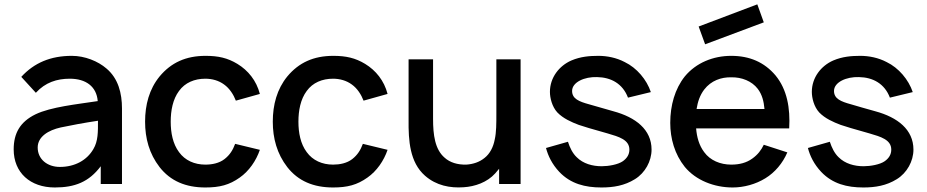

<svg xmlns="http://www.w3.org/2000/svg" viewBox="-20 -830 4183 866"><path d="M530.2 0V-340.6C530.2 -409.4 513.5 -476 460.4 -520.8C421.9 -554.2 362.5 -578.1 304.2 -578.1C208.3 -578.1 134.4 -546.9 76 -483.3L141.7 -411.5C184.4 -458.3 236.5 -475 294.8 -475C367.7 -475 415.6 -439.6 420.8 -374C325 -359.4 210.4 -347.9 140.6 -314.6C69.8 -280.2 41.7 -228.1 41.7 -156.2C41.7 -51 116.7 15.6 227.1 15.6C317.7 15.6 381.2 -9.4 434.4 -80.2V0ZM401 -157.3C371.9 -107.3 317.7 -77.1 250 -77.1C192.7 -77.1 150 -112.5 150 -164.6C150 -213.5 197.9 -242.7 254.2 -255.2C297.9 -264.6 359.4 -276 421.9 -285.4C421.9 -235.4 422.9 -193.8 401 -157.3Z M1152.1 -406.3C1136.5 -466.7 1099 -512.5 1051 -541.7C1006.2 -568.8 964.6 -578.1 907.3 -578.1C818.8 -578.1 752.1 -547.9 700 -485.4C653.1 -428.1 634.4 -357.3 634.4 -281.2C634.4 -206.3 653.1 -136.5 700 -76C749 -13.5 817.7 15.6 906.2 15.6C970.8 15.6 1014.6 4.2 1061.5 -29.2C1103.1 -58.3 1135.4 -105.2 1152.1 -154.2L1040.6 -181.2C1030.2 -153.1 1016.7 -131.2 992.7 -112.5C968.8 -93.8 936.5 -87.5 906.2 -87.5C857.3 -87.5 814.6 -106.3 787.5 -143.8C759.4 -181.2 750 -231.3 750 -281.2C750 -331.2 759.4 -382.3 787.5 -419.8C814.6 -457.3 857.3 -475 906.2 -475C936.5 -475 966.7 -466.7 990.6 -449C1015.6 -431.3 1033.3 -403.1 1043.8 -376Z M1728.1 -406.3C1712.5 -466.7 1675 -512.5 1627.1 -541.7C1582.3 -568.8 1540.6 -578.1 1483.3 -578.1C1394.8 -578.1 1328.1 -547.9 1276 -485.4C1229.2 -428.1 1210.4 -357.3 1210.4 -281.2C1210.4 -206.3 1229.2 -136.5 1276 -76C1325 -13.5 1393.8 15.6 1482.3 15.6C1546.9 15.6 1590.6 4.2 1637.5 -29.2C1679.2 -58.3 1711.5 -105.2 1728.1 -154.2L1616.7 -181.2C1606.2 -153.1 1592.7 -131.2 1568.8 -112.5C1544.8 -93.8 1512.5 -87.5 1482.3 -87.5C1433.3 -87.5 1390.6 -106.3 1363.5 -143.8C1335.4 -181.2 1326 -231.3 1326 -281.2C1326 -331.2 1335.4 -382.3 1363.5 -419.8C1390.6 -457.3 1433.3 -475 1482.3 -475C1512.5 -475 1542.7 -466.7 1566.7 -449C1591.7 -431.3 1609.4 -403.1 1619.8 -376Z M2218.8 -562.5V-316.7V-315.6C2218.8 -275 2218.8 -232.3 2211.5 -201C2205.2 -166.7 2189.6 -136.5 2165.6 -117.7C2142.7 -99 2114.6 -89.6 2083.3 -87.5C2043.8 -86.5 2009.4 -96.9 1985.4 -118.8C1941.7 -156.2 1933.3 -221.9 1933.3 -293.8V-562.5H1822.9V-289.6C1821.9 -195.8 1828.1 -97.9 1896.9 -37.5C1947.9 7.3 2010.4 18.8 2070.8 14.6C2121.9 11.5 2177.1 -7.3 2213.5 -47.9L2231.2 -68.8V0H2328.1V-562.5Z M2915.6 -414.6C2896.9 -470.8 2852.1 -524 2797.9 -550C2760.4 -569.8 2717.7 -578.1 2679.2 -578.1C2639.6 -578.1 2599 -575 2557.3 -557.3C2502.1 -533.3 2460.4 -480.2 2460.4 -415.6C2460.4 -388.5 2469.8 -349 2493.8 -322.9C2519.8 -295.8 2557.3 -279.2 2590.6 -266.7C2617.7 -257.3 2640.6 -251 2720.8 -228.1C2770.8 -213.5 2818.8 -200 2818.8 -155.2C2818.8 -133.3 2808.3 -116.7 2789.6 -103.1C2767.7 -87.5 2724 -80.2 2693.8 -80.2C2652.1 -80.2 2610.4 -91.7 2581.3 -120.8C2562.5 -138.5 2550 -164.6 2541.7 -190.6L2442.7 -162.5C2452.1 -127.1 2469.8 -89.6 2503.1 -54.2C2554.2 -1 2618.8 15.6 2692.7 15.6C2746.9 15.6 2796.9 7.3 2843.8 -21.9C2889.6 -50 2918.8 -103.1 2918.8 -155.2C2918.8 -245.8 2846.9 -301 2746.9 -328.1C2702.1 -340.6 2668.8 -350 2637.5 -359.4C2591.7 -371.9 2560.4 -384.4 2560.4 -419.8C2560.4 -459.4 2616.7 -484.4 2672.9 -482.3C2735.4 -481.3 2788.5 -453.1 2812.5 -389.6Z M3425 -729.2 3395.8 -810.4 3131.2 -710.4 3160.4 -630.2ZM3119.8 -251H3539.6C3544.8 -342.7 3530.2 -426 3478.1 -489.6C3427.1 -550 3360.4 -578.1 3278.1 -578.1C3196.9 -578.1 3119.8 -546.9 3068.8 -485.4C3024 -429.2 3003.1 -354.2 3003.1 -276C3003.1 -205.2 3022.9 -134.4 3068.8 -77.1C3118.8 -16.7 3201 15.6 3284.4 15.6C3335.4 15.6 3388.5 1 3432.3 -26C3475 -52.1 3510.4 -93.8 3531.2 -142.7L3425 -177.1C3413.5 -153.1 3397.9 -132.3 3372.9 -114.6C3346.9 -95.8 3315.6 -87.5 3278.1 -87.5C3229.2 -87.5 3183.3 -106.3 3156.2 -143.8C3133.3 -174 3122.9 -211.5 3119.8 -251ZM3278.1 -481.3C3325 -482.3 3370.8 -464.6 3397.9 -429.2C3417.7 -403.1 3425 -372.9 3428.1 -338.5H3121.9C3127.1 -370.8 3136.5 -400 3156.2 -426C3187.5 -466.7 3233.3 -482.3 3278.1 -481.3Z M4096.9 -414.6C4078.1 -470.8 4033.3 -524 3979.2 -550C3941.7 -569.8 3899 -578.1 3860.4 -578.1C3820.8 -578.1 3780.2 -575 3738.5 -557.3C3683.3 -533.3 3641.7 -480.2 3641.7 -415.6C3641.7 -388.5 3651 -349 3675 -322.9C3701 -295.8 3738.5 -279.2 3771.9 -266.7C3799 -257.3 3821.9 -251 3902.1 -228.1C3952.1 -213.5 4000 -200 4000 -155.2C4000 -133.3 3989.6 -116.7 3970.8 -103.1C3949 -87.5 3905.2 -80.2 3875 -80.2C3833.3 -80.2 3791.7 -91.7 3762.5 -120.8C3743.8 -138.5 3731.3 -164.6 3722.9 -190.6L3624 -162.5C3633.3 -127.1 3651 -89.6 3684.4 -54.2C3735.4 -1 3800 15.6 3874 15.6C3928.1 15.6 3978.1 7.3 4025 -21.9C4070.8 -50 4100 -103.1 4100 -155.2C4100 -245.8 4028.1 -301 3928.1 -328.1C3883.3 -340.6 3850 -350 3818.8 -359.4C3772.9 -371.9 3741.7 -384.4 3741.7 -419.8C3741.7 -459.4 3797.9 -484.4 3854.2 -482.3C3916.7 -481.3 3969.8 -453.1 3993.8 -389.6Z"/></svg>

Font: Manrope Semibold
Style: Regular
Weight: 600
Width: 4
Designer: Michael Sharanda
Foundry: Michael Sharanda
Version: Version 2.000;PS 002.000;hotconv 1.0.88;makeotf.lib2.5.64775